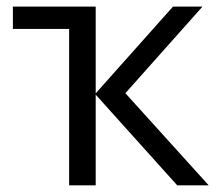

<svg xmlns="http://www.w3.org/2000/svg" viewBox="-20 -555 649 575"><path d="M586.4 -535.2 355.5 -275.9 605 0H510.7L266.6 -271.5V0H187V-468.3H18.6V-535.2H266.6V-275.4L498 -535.2Z"/></svg>

Font: Open Sans
Style: Regular
Weight: 400
Designer: Monotype Design Team
Foundry: Monotype Imaging Inc.
Version: Version 3.000; ttfautohint (v1.8.4)